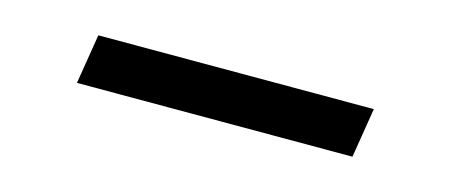

<svg xmlns="http://www.w3.org/2000/svg" viewBox="-24 -478 648 276"><g transform="rotate(15 300.0 -340.0)"><path d="M89 -303 101 -377H511L499 -303Z"/></g></svg>

Font: Iosevka Slab Extended Oblique
Style: Regular
Weight: 400
Width: 7
Italic angle: -9°
Monospace: yes
Designer: Belleve Invis
Foundry: Belleve Invis
Version: Version 11.1.0; ttfautohint (v1.8.3)